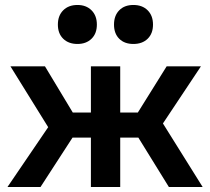

<svg xmlns="http://www.w3.org/2000/svg" viewBox="-20 -753 845 773"><path d="M574.5 -597Q553 -576 517 -576Q481 -576 460 -597Q439 -618 439 -654Q439 -690 460 -711.5Q481 -733 517 -733Q553 -733 574.5 -711.5Q596 -690 596 -654Q596 -618 574.5 -597ZM292 -576Q256 -576 234.5 -597Q213 -618 213 -654Q213 -690 234.5 -711.5Q256 -733 292 -733Q327 -733 348.5 -711.5Q370 -690 370 -654Q370 -618 348.5 -597Q327 -576 292 -576ZM10 0 174 -241 22 -486H161L273 -300H346V-486H464V-300H535L651 -486H789L636 -256L796 0H660L537 -199H464V0H346V-199H272L143 0Z"/></svg>

Font: Cantarell
Style: Bold
Weight: 700
Designer: Dave Crossland, Nikolaus Waxweiler, Florian Fecher, Jacques Le Bailly, Eben Sorkin, Alexei Vanyashin, Alexios Zavras, Em
Version: Version 0.303